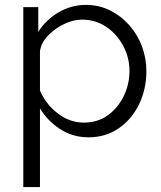

<svg xmlns="http://www.w3.org/2000/svg" viewBox="-20 -550 657 783"><path d="M341 10Q276 10 224.5 -24Q173 -58 143 -108V213H75V-521H136V-420Q167 -469 218.5 -499.5Q270 -530 330 -530Q384 -530 429 -507.5Q474 -485 507.5 -447Q541 -409 559 -360.5Q577 -312 577 -260Q577 -187 547.5 -125.5Q518 -64 464.5 -27Q411 10 341 10ZM322 -50Q379 -50 420.5 -80.5Q462 -111 485 -159Q508 -207 508 -260Q508 -316 482 -364Q456 -412 412.5 -441Q369 -470 314 -470Q280 -470 242.5 -452.5Q205 -435 176.5 -405.5Q148 -376 143 -341V-181Q166 -126 215 -88Q264 -50 322 -50Z"/></svg>

Font: Raleway
Style: Regular
Weight: 400
Designer: Matt McInerney, Pablo Impallari, Rodrigo Fuenzalida
Foundry: Matt McInerney, Pablo Impallari, Rodrigo Fuenzalida
Version: Version 4.101;RELEASE